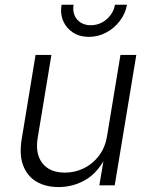

<svg xmlns="http://www.w3.org/2000/svg" viewBox="-20 -776 629 804"><path d="M225.6 7.3Q170.9 7.3 132.3 -15.6Q93.8 -38.6 76.9 -83.3Q60.1 -127.9 70.8 -192.9L128.9 -545.9H195.3L137.7 -197.8Q127 -131.3 157.7 -92.3Q188.5 -53.2 252 -53.2Q294.4 -53.2 331.5 -71.5Q368.7 -89.8 394.5 -124Q420.4 -158.2 428.2 -205.6L484.4 -545.9H550.8L460.4 0H396L417.5 -127.4H427.2Q392.6 -55.2 339.8 -23.9Q287.1 7.3 225.6 7.3ZM352.1 -621.6Q313.5 -621.6 285.4 -639.9Q257.3 -658.2 244.4 -688.7Q231.4 -719.2 237.8 -756.3H288.1Q282.2 -719.2 302.7 -694.8Q323.2 -670.4 360.4 -670.4Q385.3 -670.4 406.5 -681.6Q427.7 -692.9 442.6 -712.4Q457.5 -731.9 461.4 -756.3H511.7Q505.4 -719.2 481.9 -688.5Q458.5 -657.7 424.6 -639.6Q390.6 -621.6 352.1 -621.6Z"/></svg>

Font: Inter Light
Style: Italic
Weight: 300
Italic angle: -9.3988°
Designer: Rasmus Andersson
Foundry: rsms
Version: Version 4.001;git-66647c0bb